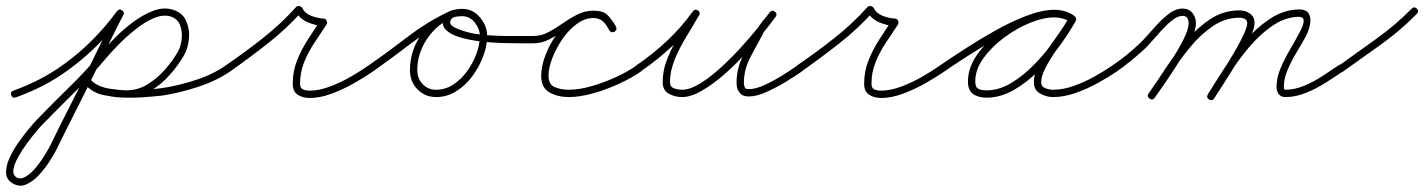

<svg xmlns="http://www.w3.org/2000/svg" viewBox="-32 -301 4666 629"><path d="M20 18Q9 22 5 11Q1 0 12 -4Q58 -21 98 -41.5Q138 -62 178 -91Q228 -127 271.5 -171Q315 -215 351 -264Q359 -274 368 -267Q378 -259 371 -250Q333 -199 288 -154Q243 -109 192 -72Q151 -42 109 -20.5Q67 1 20 18Q20 18 20 18Q20 18 20 18ZM366 -268Q377 -262 372 -252Q347 -204 324 -156.5Q301 -109 278 -62Q248 0 216.5 61.5Q185 123 155 185Q147 201 132 225Q117 249 97 271Q77 293 54.5 303Q32 313 10 300Q-11 288 -12 266Q-13 244 -1.5 218Q10 192 28 166.5Q46 141 63 120.5Q80 100 89 91Q142 36 196 -16.5Q250 -69 299 -128Q316 -148 343.5 -176Q371 -204 404.5 -229Q438 -254 472.5 -266.5Q507 -279 538 -268Q538 -268 538 -268Q538 -268 538 -268Q538 -268 538 -268Q538 -268 538 -268Q567 -258 578.5 -231Q590 -204 587 -173.5Q584 -143 571 -120Q571 -120 571 -120Q571 -120 571 -120Q571 -120 571 -120Q552 -87 523.5 -55Q495 -23 459 -2Q423 19 382 19Q382 19 382 19Q382 19 382 19Q347 18 309.5 11Q272 4 247 -24Q247 -24 247 -24Q247 -24 247 -24Q239 -33 248 -41Q257 -49 265 -40Q286 -17 319.5 -11.5Q353 -6 382 -5Q382 -5 382 -5Q382 -5 382 -5Q419 -5 451 -24.5Q483 -44 508.5 -73Q534 -102 551 -132Q551 -132 551 -132Q551 -132 551 -132Q560 -148 563 -172Q566 -196 558.5 -217Q551 -238 530 -246Q530 -246 530 -246Q530 -246 530 -246Q530 -246 530 -246Q504 -255 473 -242Q442 -229 411.5 -204.5Q381 -180 356 -154.5Q331 -129 317 -112Q268 -54 214 -0.5Q160 53 107 107Q101 113 87 129.5Q73 146 56.5 168.5Q40 191 27.5 213.5Q15 236 12 254Q9 272 22 280Q36 288 53.5 277Q71 266 87.5 245.5Q104 225 116 205Q128 185 133 175Q163 113 194.5 51.5Q226 -10 256 -72Q279 -120 302.5 -167.5Q326 -215 350 -262Q356 -273 366 -268ZM248 -41Q257 -49 265 -40Q281 -22 310.5 -14Q340 -6 375 -5Q410 -4 442 -6.5Q474 -9 496 -12Q496 -12 496 -12Q496 -12 496 -12Q547 -19 606.5 -38Q666 -57 708 -87Q708 -87 708 -87Q708 -87 708 -87Q718 -94 725 -84Q732 -74 722 -67Q677 -36 615.5 -16Q554 4 500 12Q500 12 500 12Q500 12 500 12Q474 15 439 17.5Q404 20 367 18.5Q330 17 298 7Q266 -3 247 -24Q239 -33 248 -41Z M722 -67Q712 -60 705 -70Q698 -80 708 -87Q768 -128 829 -176Q890 -224 938 -278Q942 -282 949 -281Q955 -280 958 -275Q967 -257 988 -249Q1009 -241 1029 -240Q1035 -240 1038 -233Q1041 -226 1038 -221Q1019 -192 998.5 -161.5Q978 -131 964.5 -97.5Q951 -64 951 -27Q951 -12 960.5 -8Q970 -4 983 -4Q1013 -4 1049 -17.5Q1085 -31 1118.5 -50.5Q1152 -70 1176 -87Q1176 -87 1176 -87Q1176 -87 1176 -87Q1186 -94 1193 -84Q1200 -74 1190 -67Q1164 -49 1128 -28.5Q1092 -8 1054 6Q1016 20 983 20Q960 20 943.5 9.5Q927 -1 927 -27Q927 -67 941 -102.5Q955 -138 976 -170.5Q997 -203 1018 -235Q1020 -237 1022.5 -234.5Q1025 -232 1027 -228Q1029 -224 1029.5 -220Q1030 -216 1027 -216Q1001 -217 975 -228.5Q949 -240 936 -265Q935 -267 938.5 -267.5Q942 -268 947 -268Q951 -267 954.5 -265.5Q958 -264 956 -262Q907 -207 844.5 -158Q782 -109 722 -67Q722 -67 722 -67Q722 -67 722 -67Z M1173 -70Q1166 -80 1176 -87Q1238 -130 1301 -178.5Q1364 -227 1432 -260Q1432 -260 1432 -260Q1432 -260 1432 -260Q1443 -266 1448 -255Q1453 -244 1443 -239Q1376 -206 1313.5 -158Q1251 -110 1190 -67Q1180 -60 1173 -70ZM1448 -255Q1453 -244 1442 -239Q1395 -217 1365 -170.5Q1335 -124 1335 -71Q1335 -44 1352.5 -25.5Q1370 -7 1397 -7Q1427 -7 1453 -24Q1479 -41 1498.5 -68Q1518 -95 1529 -125.5Q1540 -156 1540 -183Q1540 -206 1523.5 -227Q1507 -248 1482 -248Q1473 -248 1460.5 -246Q1448 -244 1444 -234Q1444 -234 1444 -234Q1444 -234 1444 -234Q1440 -223 1449 -216.5Q1458 -210 1466 -207Q1501 -192 1544.5 -187.5Q1588 -183 1632.5 -183Q1677 -183 1714 -183Q1726 -183 1726 -171Q1726 -159 1714 -159Q1704 -159 1677 -159Q1650 -159 1614 -160Q1578 -161 1541 -165.5Q1504 -170 1474 -179Q1444 -188 1428.5 -203.5Q1413 -219 1422 -242Q1422 -242 1422 -242Q1422 -242 1422 -242Q1428 -261 1446.5 -266.5Q1465 -272 1482 -272Q1517 -272 1540.5 -244Q1564 -216 1564 -183Q1564 -151 1551 -116.5Q1538 -82 1515.5 -51.5Q1493 -21 1462.5 -2Q1432 17 1397 17Q1360 17 1335.5 -8.5Q1311 -34 1311 -71Q1311 -131 1344.5 -183Q1378 -235 1432 -260Q1443 -265 1448 -255Z M1702 -171Q1702 -183 1714 -183Q1741 -183 1764.5 -195.5Q1788 -208 1811.5 -224.5Q1835 -241 1859.5 -253.5Q1884 -266 1912 -266Q1938 -266 1956.5 -251Q1975 -236 1986 -213Q1986 -213 1986 -213Q1986 -213 1986 -213Q1991 -202 1980 -197Q1969 -192 1964 -203Q1956 -219 1943.5 -230.5Q1931 -242 1912 -242Q1885 -242 1861 -229.5Q1837 -217 1814 -200.5Q1791 -184 1766.5 -171.5Q1742 -159 1714 -159Q1702 -159 1702 -171ZM1986 -214Q1991 -203 1981 -197Q1970 -192 1964 -202Q1954 -220 1945.5 -231Q1937 -242 1912 -242Q1884 -242 1857.5 -222.5Q1831 -203 1810.5 -173Q1790 -143 1777.5 -111Q1765 -79 1765 -53Q1765 -24 1785.5 -15.5Q1806 -7 1831 -7Q1866 -7 1907 -19Q1948 -31 1987 -49Q2026 -67 2054 -87Q2064 -94 2071 -84Q2078 -74 2068 -67Q2038 -46 1997 -27Q1956 -8 1912 4.5Q1868 17 1831 17Q1796 17 1768.5 2Q1741 -13 1741 -53Q1741 -84 1755 -120.5Q1769 -157 1793 -190.5Q1817 -224 1848 -245Q1879 -266 1912 -266Q1944 -266 1958 -252Q1972 -238 1986 -214Q1986 -214 1986 -214Q1986 -214 1986 -214Z M2067 -67Q2057 -60 2050 -70Q2043 -80 2053 -87Q2106 -123 2153.5 -167.5Q2201 -212 2238 -264Q2245 -273 2254 -267Q2264 -261 2258 -251Q2240 -219 2217.5 -182.5Q2195 -146 2179 -107.5Q2163 -69 2163 -32Q2163 -16 2176.5 -11.5Q2190 -7 2202 -7Q2228 -7 2260 -26.5Q2292 -46 2326.5 -77Q2361 -108 2392.5 -142.5Q2424 -177 2449.5 -208.5Q2475 -240 2489 -260Q2496 -269 2506 -262Q2516 -255 2508 -246Q2498 -232 2487 -219Q2476 -206 2467 -191Q2467 -191 2468 -191Q2468 -191 2468 -191Q2448 -155 2426.5 -114Q2405 -73 2405 -30Q2405 -21 2408 -15Q2408 -15 2408 -16Q2407 -16 2407 -16Q2410 -11 2412.5 -10Q2415 -9 2422 -9Q2444 -9 2475 -23.5Q2506 -38 2535 -56.5Q2564 -75 2581 -87Q2581 -87 2581 -87Q2581 -87 2581 -87Q2591 -94 2598 -84Q2605 -74 2595 -67Q2575 -53 2544 -34Q2513 -15 2480 0Q2447 15 2422 15Q2409 15 2401 11Q2393 7 2387 -4Q2387 -4 2386 -4Q2386 -5 2386 -5Q2381 -15 2381 -30Q2381 -77 2403 -120Q2425 -163 2446 -203Q2446 -203 2446 -203Q2447 -203 2447 -203Q2455 -218 2467 -232.5Q2479 -247 2490 -260Q2497 -270 2506 -263Q2516 -256 2509 -246Q2493 -224 2466 -190.5Q2439 -157 2406 -121Q2373 -85 2337 -54Q2301 -23 2266 -3Q2231 17 2202 17Q2179 17 2159 6Q2139 -5 2139 -32Q2139 -72 2155.5 -112Q2172 -152 2195 -190.5Q2218 -229 2238 -263Q2243 -273 2254 -266Q2264 -259 2258 -250Q2220 -196 2170.5 -150Q2121 -104 2067 -67Q2067 -67 2067 -67Q2067 -67 2067 -67Z M2594 -67Q2584 -60 2577 -70Q2570 -80 2580 -87Q2640 -128 2701 -176Q2762 -224 2810 -278Q2814 -282 2821 -281Q2827 -280 2830 -275Q2839 -257 2860 -249Q2881 -241 2901 -240Q2907 -240 2910 -233Q2913 -226 2910 -221Q2891 -192 2870.5 -161.5Q2850 -131 2836.5 -97.5Q2823 -64 2823 -27Q2823 -12 2832.5 -8Q2842 -4 2855 -4Q2885 -4 2921 -17.5Q2957 -31 2990.5 -50.5Q3024 -70 3048 -87Q3048 -87 3048 -87Q3048 -87 3048 -87Q3058 -94 3065 -84Q3072 -74 3062 -67Q3036 -49 3000 -28.5Q2964 -8 2926 6Q2888 20 2855 20Q2832 20 2815.5 9.5Q2799 -1 2799 -27Q2799 -67 2813 -102.5Q2827 -138 2848 -170.5Q2869 -203 2890 -235Q2892 -237 2894.5 -234.5Q2897 -232 2899 -228Q2901 -224 2901.5 -220Q2902 -216 2899 -216Q2873 -217 2847 -228.5Q2821 -240 2808 -265Q2807 -267 2810.5 -267.5Q2814 -268 2819 -268Q2823 -267 2826.5 -265.5Q2830 -264 2828 -262Q2779 -207 2716.5 -158Q2654 -109 2594 -67Q2594 -67 2594 -67Q2594 -67 2594 -67Z M3045 -70Q3038 -80 3048 -87Q3080 -109 3127 -139.5Q3174 -170 3227 -200Q3280 -230 3331.5 -249.5Q3383 -269 3423 -269Q3439 -269 3455 -264.5Q3471 -260 3485 -251Q3494 -244 3488 -235Q3482 -225 3472 -231Q3449 -244 3421 -244Q3386 -244 3342 -226Q3298 -208 3257 -177.5Q3216 -147 3189.5 -110Q3163 -73 3163 -34Q3163 -15 3173 -10Q3183 -5 3200 -5Q3241 -5 3281.5 -29.5Q3322 -54 3358.5 -92Q3395 -130 3424 -170.5Q3453 -211 3470 -244Q3476 -254 3487 -249Q3497 -243 3492 -232Q3481 -213 3462.5 -186.5Q3444 -160 3425 -132Q3406 -104 3392.5 -77.5Q3379 -51 3379 -32Q3379 -17 3392.5 -12Q3406 -7 3418 -7Q3450 -7 3485.5 -19.5Q3521 -32 3554 -50.5Q3587 -69 3613 -87Q3613 -87 3613 -87Q3613 -87 3613 -87Q3623 -94 3630 -84Q3637 -74 3627 -67Q3599 -48 3563.5 -28.5Q3528 -9 3490.5 4Q3453 17 3418 17Q3396 17 3375.5 5.5Q3355 -6 3355 -32Q3355 -57 3368 -84.5Q3381 -112 3400.5 -140Q3420 -168 3439 -194.5Q3458 -221 3470 -244Q3476 -254 3487 -249Q3497 -243 3492 -232Q3472 -196 3441 -153Q3410 -110 3371.5 -70.5Q3333 -31 3289 -6Q3245 19 3200 19Q3173 19 3156 7Q3139 -5 3139 -34Q3139 -78 3167.5 -119.5Q3196 -161 3240 -194.5Q3284 -228 3332.5 -248Q3381 -268 3421 -268Q3455 -268 3484 -251Q3494 -246 3487 -235Q3480 -225 3471 -231Q3461 -239 3448 -242Q3435 -245 3423 -245Q3394 -245 3356.5 -232Q3319 -219 3277 -198Q3235 -177 3194.5 -152.5Q3154 -128 3119.5 -105.5Q3085 -83 3062 -67Q3052 -60 3045 -70Z M3627 -67Q3617 -60 3610 -70Q3603 -80 3613 -87Q3660 -119 3700 -157Q3713 -169 3729.5 -188Q3746 -207 3764.5 -226.5Q3783 -246 3802.5 -259.5Q3822 -273 3842 -273Q3863 -273 3874.5 -258.5Q3886 -244 3886 -224Q3886 -203 3870 -169.5Q3854 -136 3831 -99.5Q3808 -63 3786 -31Q3764 1 3751 19Q3751 19 3751 19Q3751 19 3751 19Q3744 29 3734 22Q3724 15 3731 5Q3742 -11 3763.5 -41.5Q3785 -72 3808 -107.5Q3831 -143 3846.5 -174.5Q3862 -206 3862 -224Q3862 -235 3857.5 -242Q3853 -249 3842 -249Q3827 -249 3809.5 -235.5Q3792 -222 3774.5 -203Q3757 -184 3741.5 -166Q3726 -148 3716 -139Q3675 -101 3627 -67Q3627 -67 3627 -67Q3627 -67 3627 -67ZM3751 19Q3744 29 3734 22Q3724 15 3731 5Q3757 -32 3787.5 -78.5Q3818 -125 3854.5 -168Q3891 -211 3934 -239Q3977 -267 4029 -267Q4048 -267 4063 -256.5Q4078 -246 4078 -225Q4078 -211 4067.5 -186Q4057 -161 4040.5 -131.5Q4024 -102 4005.5 -72.5Q3987 -43 3971 -18Q3955 7 3946 21Q3939 31 3929 24Q3919 17 3926 7Q3934 -5 3949 -28.5Q3964 -52 3982 -81Q4000 -110 4016.5 -138.5Q4033 -167 4043.5 -190.5Q4054 -214 4054 -225Q4054 -235 4046 -239Q4038 -243 4029 -243Q3982 -243 3941.5 -215.5Q3901 -188 3867 -146.5Q3833 -105 3804 -60.5Q3775 -16 3751 19Q3751 19 3751 19Q3751 19 3751 19ZM3929 25Q3919 19 3925 8Q3947 -28 3977.5 -75Q4008 -122 4045.5 -165.5Q4083 -209 4127 -238.5Q4171 -268 4220 -270Q4248 -271 4256 -256Q4264 -241 4259.5 -220Q4255 -199 4246 -182Q4233 -158 4216 -130Q4199 -102 4186.5 -73Q4174 -44 4174 -16Q4174 -7 4179 -7Q4209 -7 4240.5 -20Q4272 -33 4300.5 -52Q4329 -71 4353 -87Q4353 -87 4353 -87Q4353 -87 4353 -87Q4363 -94 4370 -84Q4377 -74 4367 -67Q4341 -49 4310 -29.5Q4279 -10 4245.5 3.5Q4212 17 4179 17Q4164 17 4157 7Q4150 -3 4150 -16Q4150 -46 4163 -77Q4176 -108 4193.5 -137.5Q4211 -167 4225 -194Q4229 -201 4234.5 -214Q4240 -227 4238.5 -236.5Q4237 -246 4220 -246Q4176 -244 4135 -215.5Q4094 -187 4058.5 -144.5Q4023 -102 3994.5 -57Q3966 -12 3946 21Q3940 31 3929 25Z M4350 -69Q4343 -78 4353 -85Q4414 -129 4477 -174Q4540 -219 4592 -272Q4592 -272 4592 -272Q4592 -272 4592 -272Q4601 -281 4609 -273Q4618 -264 4610 -256Q4556 -201 4492.5 -155.5Q4429 -110 4367 -66Q4357 -59 4350 -69Z"/></svg>

Font: FRB American Cursive Light
Style: Italic
Weight: 300
Italic angle: -25°
Version: Version 2.0;Modular Font Editor K font №1